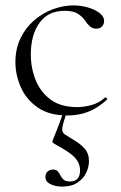

<svg xmlns="http://www.w3.org/2000/svg" viewBox="-20 -415 447 710"><path d="M230 12Q162 12 119.5 -17.5Q77 -47 57 -92.5Q37 -138 37 -185Q37 -235 56 -274Q75 -313 106.5 -340Q138 -367 176 -381Q214 -395 251 -395Q279 -395 305 -387.5Q331 -380 348 -367Q365 -354 365 -338Q365 -326 357.5 -317.5Q350 -309 336 -309Q322 -309 312 -318Q302 -327 296 -337Q284 -354 267.5 -364.5Q251 -375 219 -375Q158 -375 126 -330.5Q94 -286 94 -214Q94 -163 112 -118.5Q130 -74 167.5 -46.5Q205 -19 265 -19Q291 -19 318.5 -26.5Q346 -34 368 -54Q371 -56 374.5 -52Q378 -48 375 -46Q341 -15 306 -1.5Q271 12 230 12ZM226 2Q213 41 210.5 57.5Q208 74 219 81.5Q230 89 255 104Q276 116 292.5 134Q309 152 309 181Q309 202 299 223.5Q289 245 267 260Q245 275 210 275Q185 275 166.5 266Q148 257 148 239Q148 226 156.5 219Q165 212 176 212Q188 212 193.5 218.5Q199 225 203.5 234Q208 243 215.5 249.5Q223 256 239 256Q276 256 276 215Q276 189 257.5 168.5Q239 148 190 122Q175 114 174 110Q173 106 180 91Q187 74 191 63.5Q195 53 200 40Q205 27 214 1Z"/></svg>

Font: Cormorant Light Light
Style: Regular
Weight: 300
Version: Version 4.000